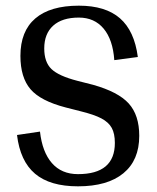

<svg xmlns="http://www.w3.org/2000/svg" viewBox="-20 -645 552 677"><path d="M466 -444 383 -433Q378 -505 345.5 -544Q313 -583 258 -583Q199 -583 167.5 -554.5Q136 -526 136 -474Q136 -426 161.5 -401.5Q187 -377 253 -360L308 -346Q397 -321 434 -280Q471 -239 471 -166Q471 -80 415 -34Q359 12 255 12Q156 12 103.5 -32.5Q51 -77 40 -169L121 -181Q129 -109 163 -70Q197 -31 255 -31Q385 -31 385 -141Q385 -174 374 -194Q363 -214 337.5 -227.5Q312 -241 263 -253L212 -266Q123 -289 87.5 -330.5Q52 -372 52 -448Q52 -535 104.5 -580Q157 -625 258 -625Q352 -625 403 -580.5Q454 -536 466 -444Z"/></svg>

Font: Arya
Style: Regular
Weight: 400
Designer: Eduardo Rodriguez Tunni, Modular Infotech
Foundry: Eduardo Rodriguez Tunni, Modular Infotech
Version: Version 1.002